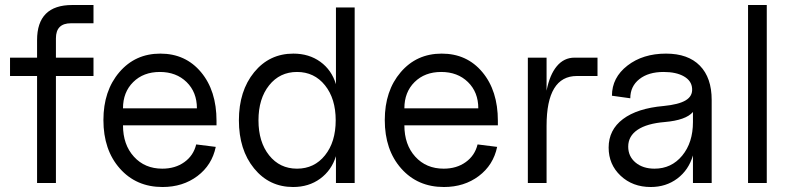

<svg xmlns="http://www.w3.org/2000/svg" viewBox="-20 -730 3159 766"><path d="M127.9 -569.8Q127.9 -710 268.1 -710H353V-637.2H263.2Q203.1 -637.2 203.1 -577.1V-500H353V-426.8H203.1V0H127.9V-426.8H20V-500H127.9Z M628.4 16.1Q523.4 16.1 458 -57.9Q392.6 -131.8 392.6 -251Q392.6 -367.7 456.1 -441.9Q519.5 -516.1 619.6 -516.1Q720.2 -516.1 782 -442.1Q843.8 -368.2 843.8 -248V-230H470.7Q470.7 -152.8 514.2 -105Q557.6 -57.1 627.4 -57.1Q679.2 -57.1 715.6 -83.3Q752 -109.4 762.7 -153.8L840.8 -144Q825.7 -71.3 767.6 -27.6Q709.5 16.1 628.4 16.1ZM765.6 -297.9Q765.6 -362.3 724.4 -402.6Q683.1 -442.9 617.7 -442.9Q552.2 -442.9 511.5 -402.6Q470.7 -362.3 470.7 -297.9Z M1149.4 16.1Q1054.2 16.1 993.7 -58.1Q933.1 -132.3 933.1 -250Q933.1 -367.2 993.9 -441.7Q1054.7 -516.1 1150.4 -516.1Q1212.9 -516.1 1258.1 -483.4Q1303.2 -450.7 1320.3 -394V-700.2H1395V0H1320.3V-106.9Q1302.7 -50.3 1257.3 -17.1Q1211.9 16.1 1149.4 16.1ZM1053.7 -110.4Q1096.2 -57.1 1165 -57.1Q1233.9 -57.1 1276.6 -110.4Q1319.3 -163.6 1319.3 -250Q1319.3 -336.4 1276.6 -389.6Q1233.9 -442.9 1165 -442.9Q1096.2 -442.9 1053.7 -389.6Q1011.2 -336.4 1011.2 -250Q1011.2 -163.6 1053.7 -110.4Z M1751 16.1Q1646 16.1 1580.6 -57.9Q1515.1 -131.8 1515.1 -251Q1515.1 -367.7 1578.6 -441.9Q1642.1 -516.1 1742.2 -516.1Q1842.8 -516.1 1904.5 -442.1Q1966.3 -368.2 1966.3 -248V-230H1593.3Q1593.3 -152.8 1636.7 -105Q1680.2 -57.1 1750 -57.1Q1801.8 -57.1 1838.1 -83.3Q1874.5 -109.4 1885.3 -153.8L1963.4 -144Q1948.2 -71.3 1890.1 -27.6Q1832 16.1 1751 16.1ZM1888.2 -297.9Q1888.2 -362.3 1846.9 -402.6Q1805.7 -442.9 1740.2 -442.9Q1674.8 -442.9 1634 -402.6Q1593.3 -362.3 1593.3 -297.9Z M2085.9 0V-500H2160.6V-368.2Q2172.9 -431.6 2201.4 -465.8Q2230 -500 2272 -500H2363.8V-426.8H2281.7Q2160.6 -426.8 2160.6 -228V0Z M2576.2 16.1Q2503.9 16.1 2456.1 -28.8Q2408.2 -73.7 2408.2 -141.1Q2408.2 -211.9 2465.3 -254.9Q2522.5 -297.9 2627.4 -307.1Q2688 -313 2715.8 -329.8Q2743.7 -346.7 2741.2 -377Q2739.3 -407.7 2708.5 -425.3Q2677.7 -442.9 2627.4 -442.9Q2566.9 -442.9 2530.8 -414.3Q2494.6 -385.7 2494.6 -337.9L2421.4 -348.1Q2421.4 -420.4 2483.2 -468.3Q2544.9 -516.1 2637.2 -516.1Q2725.1 -516.1 2772.2 -468Q2819.3 -419.9 2819.3 -331.1V0H2744.6V-109.9Q2727.5 -51.8 2682.4 -17.8Q2637.2 16.1 2576.2 16.1ZM2591.3 -57.1Q2658.7 -57.1 2701.7 -109.1Q2744.6 -161.1 2744.6 -243.2V-283.2Q2716.3 -250.5 2632.3 -243.2Q2561 -237.3 2523.7 -212.2Q2486.3 -187 2486.3 -145Q2486.3 -106 2515.6 -81.5Q2544.9 -57.1 2591.3 -57.1Z M2964.4 0V-710H3039.1V0Z"/></svg>

Font: Uncut Sans
Style: Regular
Weight: 400
Designer: Kasper Nordkvist
Foundry: UNCUT.wtf
Version: Version 1.304;Glyphs 3.2 (3246)